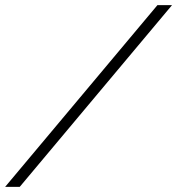

<svg xmlns="http://www.w3.org/2000/svg" viewBox="-46 -730 692 750"><path d="M626 -710 31 0H-26L569 -710Z"/></svg>

Font: Raleway Thin Light
Style: Italic
Weight: 300
Italic angle: -12°
Version: Version 4.026